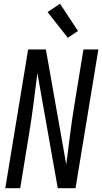

<svg xmlns="http://www.w3.org/2000/svg" viewBox="-20 -997 541 1017"><path d="M8 0 129 -735H223L331 -125Q341 -204 351 -283Q361 -362 374 -441L422 -735H501L380 0H286L178 -610Q168 -531 158 -452Q148 -373 135 -294L87 0ZM339 -797 232 -933 298 -977 393 -833Z"/></svg>

Font: Iosevka Term Oblique
Style: Regular
Weight: 400
Italic angle: -9°
Monospace: yes
Designer: Belleve Invis
Foundry: Belleve Invis
Version: Version 31.4.0